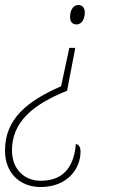

<svg xmlns="http://www.w3.org/2000/svg" viewBox="-35 -563 462 770"><path d="M272 -465C291 -465 305 -484 305 -513C305 -533 294 -543 279 -543C263 -543 246 -528 246 -495C246 -474 257 -465 272 -465ZM128 187C235 187 288 114 288 45C288 28 281 15 269 15C263 94 228 162 129 162C61 162 13 114 13 40C13 -73 96 -144 234 -199L267 -371H243L210 -217C75 -158 -15 -87 -15 41C-15 128 42 187 128 187Z"/></svg>

Font: Noto Serif SemiCondensed Thin
Style: Italic
Weight: 100
Width: 4
Italic angle: -12°
Designer: Monotype Design Team
Foundry: Monotype Imaging Inc.
Version: Version 2.013